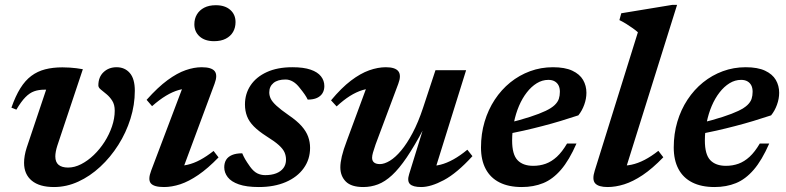

<svg xmlns="http://www.w3.org/2000/svg" viewBox="-20 -742 3170 774"><path d="M523.5 -376Q523.5 -319.5 506 -263.5Q488.5 -207.5 457 -157.8Q425.5 -108 384.2 -69.8Q343 -31.5 295.5 -9.8Q248 12 197.5 12Q139 12 108 -13.8Q77 -39.5 77 -85.5Q77 -113.5 87.5 -146.5L166 -380.5Q164.5 -380.5 162.8 -380.5Q161 -380.5 159.5 -380.5Q136 -380.5 117.8 -374Q99.5 -367.5 82.5 -350.2Q65.5 -333 46 -300L26 -308Q42.5 -355 62 -386.2Q81.5 -417.5 106.2 -436Q131 -454.5 162 -462.5Q193 -470.5 231.5 -470.5Q248 -470.5 261.5 -469.5Q275 -468.5 288 -467Q301 -465.5 314 -463L211 -154.5Q207 -142 205 -131Q203 -120 203 -111.5Q203 -88.5 216.2 -77.5Q229.5 -66.5 254.5 -66.5Q280.5 -66.5 307.2 -80.2Q334 -94 358.2 -117.2Q382.5 -140.5 401.5 -170.2Q420.5 -200 431.5 -232.5Q442.5 -265 442.5 -296Q442.5 -320 432.5 -335.8Q422.5 -351.5 409.5 -362.2Q396.5 -373 386.5 -381Q376.5 -389 376.5 -397.5Q376.5 -431.5 397.5 -451.2Q418.5 -471 450 -471Q483 -471 503.2 -447.8Q523.5 -424.5 523.5 -376Z M589.5 -54.5 725.5 -414 751 -385Q726 -386.5 700.8 -379.2Q675.5 -372 649 -356Q622.5 -340 593 -314L571 -339.5Q616.5 -390.5 655.5 -419Q694.5 -447.5 728.5 -459.2Q762.5 -471 793 -471Q833 -471 845.5 -455Q858 -439 845 -404.5L709 -38.5L684.5 -73.5Q710.5 -72 735.8 -77.8Q761 -83.5 787 -97.5Q813 -111.5 841 -133.5L861 -107.5Q818 -63 779.5 -36.8Q741 -10.5 706.8 0.8Q672.5 12 641 12Q600.5 12 588 -3Q575.5 -18 589.5 -54.5ZM763.5 -644Q763.5 -666.5 773.8 -683.8Q784 -701 803.2 -711Q822.5 -721 850 -721Q887 -721 908.2 -702.2Q929.5 -683.5 929.5 -653Q929.5 -630.5 919.5 -613.2Q909.5 -596 890.2 -586Q871 -576 843 -576Q806 -576 784.8 -595Q763.5 -614 763.5 -644Z M956.5 -124Q961.5 -112 968.2 -100.2Q975 -88.5 988.5 -69.5Q1002.5 -50.5 1017.2 -43.2Q1032 -36 1049 -36Q1074.5 -36 1093.2 -43.2Q1112 -50.5 1122.5 -64.5Q1133 -78.5 1133 -98.5Q1133 -114 1127 -127.8Q1121 -141.5 1104.2 -156.8Q1087.5 -172 1054.5 -192.5Q1022.5 -213 1003.2 -232.5Q984 -252 975.8 -273.5Q967.5 -295 967.5 -321Q967.5 -364 990.2 -398Q1013 -432 1055.8 -451.5Q1098.5 -471 1158.5 -471Q1204 -471 1232.2 -461.2Q1260.5 -451.5 1274 -434.2Q1287.5 -417 1287.5 -395Q1287.5 -378.5 1280 -366.2Q1272.5 -354 1257.8 -347.2Q1243 -340.5 1220.5 -340.5Q1215.5 -351 1208.2 -361.5Q1201 -372 1188 -388Q1175.5 -404.5 1161 -413Q1146.5 -421.5 1131 -421.5Q1099.5 -421.5 1082.5 -407.5Q1065.5 -393.5 1065.5 -369.5Q1065.5 -356.5 1071.5 -344Q1077.5 -331.5 1094.5 -315.8Q1111.5 -300 1144 -277.5Q1177 -255 1195.8 -233.8Q1214.5 -212.5 1222.2 -191Q1230 -169.5 1230 -146Q1230 -99.5 1204.2 -63.8Q1178.5 -28 1132 -8Q1085.5 12 1023.5 12Q973.5 12 942.8 1.2Q912 -9.5 898 -27.8Q884 -46 884 -67.5Q884 -85 891.5 -97.5Q899 -110 915.2 -117Q931.5 -124 956.5 -124Z M1629.5 -40.5 1687 -226.5 1687.5 -222.5Q1650.5 -153 1619.5 -107.2Q1588.5 -61.5 1560.2 -35.5Q1532 -9.5 1503.8 1.2Q1475.5 12 1444.5 12Q1396 12 1374 -10.2Q1352 -32.5 1352 -67.5Q1352 -86 1358 -111.8Q1364 -137.5 1378.5 -175.5L1469 -420.5L1492 -386Q1466.5 -386.5 1441.2 -378.8Q1416 -371 1390.2 -354.8Q1364.5 -338.5 1337 -313L1314.5 -337.5Q1356.5 -388 1394.8 -417Q1433 -446 1468.2 -458.5Q1503.5 -471 1535.5 -471Q1573.5 -471 1586 -454.5Q1598.5 -438 1585.5 -404L1494 -159.5Q1487 -139 1483.5 -126.8Q1480 -114.5 1480 -106Q1480 -93.5 1488 -87Q1496 -80.5 1511.5 -80.5Q1529.5 -80.5 1551.8 -94Q1574 -107.5 1597.2 -135.2Q1620.5 -163 1643.2 -205.8Q1666 -248.5 1685.5 -307.5L1735.5 -459H1859L1727.5 -37.5L1708 -73Q1731.5 -72 1756.2 -78.2Q1781 -84.5 1808 -99.5Q1835 -114.5 1864 -138.5L1884.5 -112.5Q1822 -44 1769.5 -16Q1717 12 1678 12Q1644.5 12 1632.5 -0.2Q1620.5 -12.5 1629.5 -40.5Z M2190.5 -420Q2166 -420 2144 -406.5Q2122 -393 2103.8 -369.5Q2085.5 -346 2072.2 -315Q2059 -284 2051.8 -248.2Q2044.5 -212.5 2044.5 -175.5Q2044.5 -119.5 2066.2 -96.5Q2088 -73.5 2129.5 -73.5Q2156.5 -73.5 2180 -82Q2203.5 -90.5 2224.8 -110Q2246 -129.5 2266 -163.5H2304Q2274.5 -96 2241.5 -57.8Q2208.5 -19.5 2169.8 -3.8Q2131 12 2083.5 12Q2030.5 12 1993.8 -6.5Q1957 -25 1938 -60.8Q1919 -96.5 1919 -147.5Q1919 -202.5 1933.5 -251.2Q1948 -300 1974.5 -340.2Q2001 -380.5 2037.2 -409.8Q2073.5 -439 2117 -455Q2160.5 -471 2209 -471Q2257.5 -471 2287.2 -457Q2317 -443 2330.5 -419.8Q2344 -396.5 2344 -368Q2344 -344 2335.2 -319.8Q2326.5 -295.5 2311.5 -277Q2277 -265.5 2240.5 -254.5Q2204 -243.5 2166.5 -233.8Q2129 -224 2091.5 -215.5Q2054 -207 2018 -200L2020 -244Q2077.5 -258 2116.5 -270.8Q2155.5 -283.5 2179.5 -295Q2203.5 -306.5 2216 -318.5Q2228.5 -330.5 2232.8 -343.5Q2237 -356.5 2237 -372Q2237 -387 2231.8 -397.5Q2226.5 -408 2216.2 -414Q2206 -420 2190.5 -420Z M2551.5 -612Q2542.5 -620 2530.5 -628.5Q2518.5 -637 2505 -645.5Q2491.5 -654 2477 -661L2484.5 -688.5L2691 -722.5H2709.5L2495.5 -39L2473 -75Q2499.5 -72.5 2525.5 -78Q2551.5 -83.5 2578.5 -97.5Q2605.5 -111.5 2634 -134L2654 -108Q2610 -62.5 2570.8 -36.2Q2531.5 -10 2496.5 1Q2461.5 12 2429.5 12Q2392.5 12 2379.2 -3Q2366 -18 2377.5 -54Z M2967.5 -420Q2943 -420 2921 -406.5Q2899 -393 2880.8 -369.5Q2862.5 -346 2849.2 -315Q2836 -284 2828.8 -248.2Q2821.5 -212.5 2821.5 -175.5Q2821.5 -119.5 2843.2 -96.5Q2865 -73.5 2906.5 -73.5Q2933.5 -73.5 2957 -82Q2980.5 -90.5 3001.8 -110Q3023 -129.5 3043 -163.5H3081Q3051.5 -96 3018.5 -57.8Q2985.5 -19.5 2946.8 -3.8Q2908 12 2860.5 12Q2807.5 12 2770.8 -6.5Q2734 -25 2715 -60.8Q2696 -96.5 2696 -147.5Q2696 -202.5 2710.5 -251.2Q2725 -300 2751.5 -340.2Q2778 -380.5 2814.2 -409.8Q2850.5 -439 2894 -455Q2937.5 -471 2986 -471Q3034.5 -471 3064.2 -457Q3094 -443 3107.5 -419.8Q3121 -396.5 3121 -368Q3121 -344 3112.2 -319.8Q3103.5 -295.5 3088.5 -277Q3054 -265.5 3017.5 -254.5Q2981 -243.5 2943.5 -233.8Q2906 -224 2868.5 -215.5Q2831 -207 2795 -200L2797 -244Q2854.5 -258 2893.5 -270.8Q2932.5 -283.5 2956.5 -295Q2980.5 -306.5 2993 -318.5Q3005.5 -330.5 3009.8 -343.5Q3014 -356.5 3014 -372Q3014 -387 3008.8 -397.5Q3003.5 -408 2993.2 -414Q2983 -420 2967.5 -420Z"/></svg>

Font: Newsreader SemiBold
Style: Italic
Weight: 600
Italic angle: -17°
Designer: Hugues Gentile
Foundry: Production Type
Version: Version 1.003